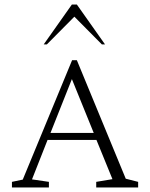

<svg xmlns="http://www.w3.org/2000/svg" viewBox="-20 -832 666 852"><path d="M33 0V-25L81 -35L300 -565H321L538 -39L593 -25V0H407V-25L479 -37L408 -211H191L122 -36L197 -25V0ZM204 -242H396L299 -481ZM174 -635 299 -812H321L446 -635H432L310 -758L188 -635Z"/></svg>

Font: Spectral SC ExtraLight
Style: Regular
Weight: 275
Designer: Jean-Baptiste Levee
Foundry: Production Type
Version: Version 2.001